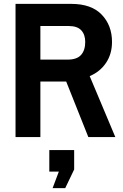

<svg xmlns="http://www.w3.org/2000/svg" viewBox="-20 -706 632 989"><path d="M60 0V-686H347Q451 -686 504 -630.5Q557 -575 557 -490Q557 -428 526 -382Q495 -336 442 -314L574 0H435L321 -286H188V0ZM188 -399H329Q376 -399 397.5 -423Q419 -447 419 -490Q419 -528 398.5 -550Q378 -572 334 -572H188ZM251 263 283 178H234V67H362V167L316 263Z"/></svg>

Font: Archivo Narrow
Style: Bold
Weight: 700
Designer: Hector Gatti
Foundry: Omnibus-Type
Version: Version 3.002